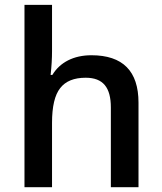

<svg xmlns="http://www.w3.org/2000/svg" viewBox="-20 -780 675 800"><path d="M557.1 -352.1C557.1 -483.9 491.7 -549.8 360.8 -549.8C286.6 -549.8 229.5 -520 198.2 -467.8H190.9C194.8 -502.9 196.8 -536.1 196.8 -566.9V-759.8H82V0H196.8V-268.1C196.8 -335.9 208 -384.3 231 -413.1C253.4 -441.9 288.6 -456.1 336.9 -456.1C409.7 -456.1 441.9 -415.5 441.9 -332V0H557.1Z"/></svg>

Font: Sahel SemiBold
Style: Bold
Weight: 600
Foundry: Saber Rastikerdar (saber.rastikerdar@gmail.com)
Version: Version 3.4.0